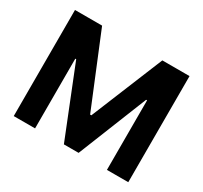

<svg xmlns="http://www.w3.org/2000/svg" viewBox="-145 -908 1173 1108"><g transform="rotate(30 441.5 -353.5)"><path d="M240.5 -707 437.4 -227.8H445.6L641.9 -707H823.1V0H680.9V-463.4H674.6L490.3 -3.3H392.2L207.9 -464.5H202V0H59.9V-707Z"/></g></svg>

Font: Pretendard JP Variable
Style: Regular
Weight: 400
Designer: Base glyphs from Inter by Rasmus Andersson; Hangul glyphs from Noto Sans CJK(Source Han Sans) by Jang Soo-young and Kang
Foundry: Kil Hyung-jin
Version: Version 1.307;Glyphs 3.2 (3192)